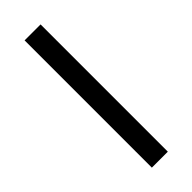

<svg xmlns="http://www.w3.org/2000/svg" viewBox="-245 -758 782 782"><g transform="rotate(-45 146.5 -366.5)"><path d="M101 0H193V-733H101Z"/></g></svg>

Font: Source Han Sans KR
Style: Regular
Weight: 400
Designer: Ryoko NISHIZUKA 西塚涼子 (kana, bopomofo & ideographs); Paul D. Hunt (Latin, Greek & Cyrillic); Sandoll Communications 산돌커뮤니
Foundry: Adobe
Version: Version 2.004;hotconv 1.0.118;makeotfexe 2.5.65603